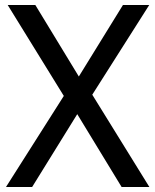

<svg xmlns="http://www.w3.org/2000/svg" viewBox="-20 -747 621 767"><path d="M348.6 -368.7 576.2 -727.1H471.2L294.9 -441.4L121.1 -727.1H10.7L234.9 -363.8L3.9 0H108.4L288.6 -291L465.8 0H576.7Z"/></svg>

Font: SG Kara Light
Style: Regular
Weight: 400
Designer: Damoon Khanjanzadeh
Version: Version 1.000